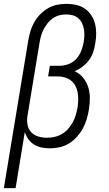

<svg xmlns="http://www.w3.org/2000/svg" viewBox="-45 -763 565 998"><path d="M-25 215 102 -553Q106 -577 113 -600.5Q120 -624 132.5 -646.5Q145 -669 163.5 -688Q182 -707 204.5 -720Q227 -733 251.5 -738Q276 -743 300 -743Q326 -743 351 -737.5Q376 -732 396 -718Q416 -704 429.5 -683.5Q443 -663 449 -639Q455 -615 455 -589Q455 -563 450 -537Q447 -515 439.5 -492.5Q432 -470 418 -451Q404 -432 384.5 -417Q365 -402 343 -393Q369 -381 387 -359Q405 -337 413.5 -310Q422 -283 422 -253Q422 -223 417 -193Q413 -168 405.5 -143Q398 -118 385.5 -95Q373 -72 354.5 -51.5Q336 -31 313 -17Q290 -3 264.5 2.5Q239 8 214 8Q192 8 170.5 3.5Q149 -1 131.5 -12Q114 -23 102 -40Q90 -57 84 -77L36 215ZM200 -47Q219 -47 239 -51.5Q259 -56 277 -66.5Q295 -77 309 -93Q323 -109 333 -127Q343 -145 348.5 -164Q354 -183 358 -203Q361 -222 361.5 -242Q362 -262 359 -280.5Q356 -299 347.5 -315.5Q339 -332 325 -343.5Q311 -355 292.5 -360.5Q274 -366 254 -366H205L214 -421H263Q287 -421 310.5 -429.5Q334 -438 351 -456.5Q368 -475 377 -498Q386 -521 390 -544Q393 -561 393.5 -578.5Q394 -596 391 -612.5Q388 -629 381 -643.5Q374 -658 361.5 -668.5Q349 -679 333 -683.5Q317 -688 299 -688Q282 -688 264 -683.5Q246 -679 230.5 -668.5Q215 -658 203 -643Q191 -628 182.5 -612Q174 -596 169 -578.5Q164 -561 161 -544L98 -162Q98 -162 98 -162Q98 -162 98 -162Q94 -138 98 -115Q102 -92 117 -76Q132 -60 154 -53.5Q176 -47 200 -47Z"/></svg>

Font: Iosevka SS04 Light
Style: Italic
Weight: 300
Italic angle: -9°
Monospace: yes
Designer: Belleve Invis
Foundry: Belleve Invis
Version: Version 19.0.0; ttfautohint (v1.8.4)